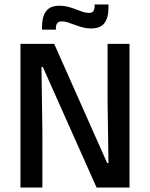

<svg xmlns="http://www.w3.org/2000/svg" viewBox="-20 -834 667 854"><path d="M71 -639H221L456.5 -109H462.5L458.5 -385V-639H556V0H409.5L170.5 -536H164.5L168.5 -248.5V0H71ZM385 -707.5Q366 -707.5 348 -712.2Q330 -717 313.5 -723.2Q297 -729.5 282.2 -734.2Q267.5 -739 254.5 -739Q240.5 -739 234.5 -730.8Q228.5 -722.5 228.5 -706.5V-702H167V-717Q167 -759.5 184.8 -784Q202.5 -808.5 245 -808.5Q264.5 -808.5 282.8 -803.8Q301 -799 317.2 -792.5Q333.5 -786 348.2 -781.2Q363 -776.5 375.5 -776.5Q390 -776.5 395.5 -784.8Q401 -793 401 -809.5V-814H462.5V-798.5Q462.5 -756 444.8 -731.8Q427 -707.5 385 -707.5Z"/></svg>

Font: Anek Kannada Medium Medium
Style: Regular
Weight: 500
Version: Version 1.003